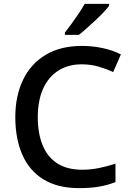

<svg xmlns="http://www.w3.org/2000/svg" viewBox="-20 -961 675 991"><path d="M401 -629Q332 -629 281 -596.5Q230 -564 202.5 -503Q175 -442 175 -356Q175 -273 200 -211.5Q225 -150 276 -117.5Q327 -85 403 -85Q450 -85 492.5 -94Q535 -103 576 -116V-21Q534 -5 490.5 2.5Q447 10 388 10Q278 10 204.5 -35Q131 -80 95 -163Q59 -246 59 -357Q59 -465 98.5 -548Q138 -631 215 -677.5Q292 -724 403 -724Q457 -724 509 -713Q561 -702 604 -680L564 -589Q530 -605 489.5 -617Q449 -629 401 -629ZM543 -931Q533 -917 514 -897Q495 -877 472 -855.5Q449 -834 427 -814.5Q405 -795 387 -781H315V-793Q330 -812 349 -838Q368 -864 386.5 -891.5Q405 -919 417 -941H543Z"/></svg>

Font: Noto Sans Syriac Eastern Medium
Style: Regular
Weight: 500
Designer: Patrick Giasson and the Monotype Design Team
Foundry: Monotype Imaging Inc.
Version: Version 3.001